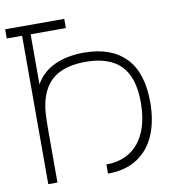

<svg xmlns="http://www.w3.org/2000/svg" viewBox="-81 -792 788 864"><g transform="rotate(-10 313.0 -360.0)"><path d="M70 0V-678H0V-720H270V-678H109V-449Q139 -502.5 196 -528.8Q253 -555 330 -555Q454 -555 520 -487.2Q586 -419.5 586 -284Q586 -198.5 559 -134.8Q532 -71 477.5 -35.5Q423 0 343 0V-42Q406 -42 451 -71Q496 -100 520 -155.8Q544 -211.5 544 -291Q544 -405 490.8 -459Q437.5 -513 330 -513Q247.5 -513 196.2 -481Q145 -449 125 -380Q116.5 -349.5 114.2 -317Q112 -284.5 112 -238V0Z"/></g></svg>

Font: Manrope
Style: Regular
Weight: 400
Designer: Mikhail Sharanda
Foundry: Mikhail Sharanda
Version: Version 4.503